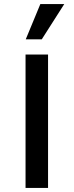

<svg xmlns="http://www.w3.org/2000/svg" viewBox="-20 -927 363 947"><path d="M106 0V-658H217V0ZM107 -733 179 -907H297L186 -733Z"/></svg>

Font: Ysabeau SemiBold
Style: Regular
Weight: 600
Designer: Christian Thalmann (Catharsis Fonts)
Version: Version 2.000;gftools[0.9.27.dev2+g8671c4b]